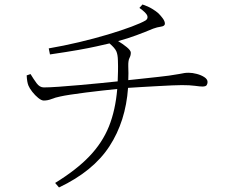

<svg xmlns="http://www.w3.org/2000/svg" viewBox="-20 -784 1040 850"><path d="M597.2 -749 610.8 -764.2Q635.7 -755.9 653.3 -745.1Q670.9 -734.4 680.2 -726.1Q689 -717.8 699.5 -704.1Q710 -690.4 710 -679.2Q710 -668.5 692.6 -666Q675.3 -663.6 658.2 -657.2Q622.1 -642.1 583.3 -627.7Q544.4 -613.3 502.9 -602.1Q523.4 -589.8 541.3 -575.2Q559.1 -560.5 559.1 -550.8Q559.1 -538.1 553.2 -527.3Q547.4 -516.6 547.9 -491.2Q549.3 -459.5 547.9 -429.2Q580.6 -432.6 616 -436.5Q651.4 -440.4 681.4 -443.6Q711.4 -446.8 728 -449.2Q759.3 -453.6 773.9 -456.5Q788.6 -459.5 796.6 -460.7Q804.7 -461.9 815.9 -461.9Q831.5 -461.9 851.1 -456.8Q870.6 -451.7 884.8 -442.4Q898.9 -433.1 898.9 -420.9Q898.9 -413.6 895 -407.2Q891.1 -400.9 876 -400.9Q865.7 -400.9 843 -404.1Q820.3 -407.2 785.2 -407.2Q770 -407.2 741.7 -406Q713.4 -404.8 678.7 -402.8Q644 -400.9 609.4 -398.9Q574.7 -397 546.9 -395Q536.6 -247.1 464.6 -136.5Q392.6 -25.9 241.2 45.9L224.1 25.9Q317.9 -31.7 375.5 -91.8Q433.1 -151.9 462.2 -224.1Q491.2 -296.4 499 -390.1Q470.2 -387.2 433.1 -383.1Q396 -378.9 359.1 -374.3Q322.3 -369.6 292.2 -365Q262.2 -360.4 247.1 -356.9Q225.1 -352.5 208.3 -345.7Q191.4 -338.9 173.8 -338.9Q163.6 -338.9 149.4 -350.3Q135.3 -361.8 123 -377.4Q110.8 -393.1 106 -404.8Q99.6 -419.9 98.1 -450.2L115.2 -456.1Q128.4 -434.1 142.1 -415.5Q155.8 -397 173.8 -397Q197.3 -397 239.3 -399.9Q281.2 -402.8 330.3 -407.2Q379.4 -411.6 425 -416Q470.7 -420.4 501 -423.8Q502 -445.8 502.4 -468.5Q502.9 -491.2 502 -516.1Q501.5 -542.5 494.9 -557.1Q488.3 -571.8 464.8 -591.8Q437.5 -585.4 405.8 -578.4Q374 -571.3 325.7 -562.7Q277.3 -554.2 201.2 -543L195.8 -569.8Q261.7 -581.1 329.6 -597.2Q397.5 -613.3 457.8 -631.3Q518.1 -649.4 562.3 -666Q606.4 -682.6 625 -693.8Q636.2 -701.7 632.1 -714.4Q627.9 -727.1 597.2 -749Z"/></svg>

Font: Source Han Serif CN ExtraLight
Style: Regular
Weight: 250
Designer: Ryoko NISHIZUKA  (kana & ideographs); Frank Grießhammer (Latin, Greek & Cyrillic); Wenlong ZHANG  (bopomofo); Sandoll Co
Foundry: Adobe Systems Incorporated
Version: Version 1.001;PS 1.001;hotconv 16.6.54;makeotf.lib2.5.65590